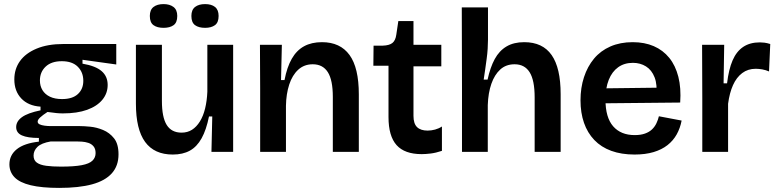

<svg xmlns="http://www.w3.org/2000/svg" viewBox="-20 -742 3799 938"><path d="M269 176Q184 176 130 163Q76 150 51 124Q26 98 26 61Q26 16 62 -13Q98 -42 170 -50V-68Q115 -68 87 -80.5Q59 -93 59 -121Q59 -149 87 -169.5Q115 -190 178 -203V-221Q118 -225 84 -261Q50 -297 50 -354Q50 -405 77.5 -443.5Q105 -482 159 -504.5Q213 -527 289 -527H548V-427L383 -450V-431Q447 -420 476.5 -394.5Q506 -369 506 -327Q506 -286 480 -254.5Q454 -223 405.5 -205.5Q357 -188 287 -188Q272 -188 256.5 -189.5Q241 -191 212 -195Q189 -180 176.5 -168.5Q164 -157 164 -148Q164 -139 173.5 -134.5Q183 -130 198 -128Q213 -126 228 -126H370Q390 -126 421 -123Q452 -120 483.5 -107Q515 -94 537 -66.5Q559 -39 559 12Q559 68 526.5 104.5Q494 141 430 158.5Q366 176 269 176ZM278 72Q342 72 379 65Q416 58 431.5 43Q447 28 447 6Q447 -15 437 -27Q427 -39 411.5 -44Q396 -49 380 -50Q364 -51 353 -51H228Q182 -43 163 -24.5Q144 -6 144 18Q144 41 160 52.5Q176 64 206 68Q236 72 278 72ZM283 -258Q334 -258 360.5 -282.5Q387 -307 387 -347Q387 -389 360 -416Q333 -443 282 -443Q231 -443 203 -416.5Q175 -390 175 -349Q175 -322 187.5 -301.5Q200 -281 224 -269.5Q248 -258 283 -258Z M824 13Q734 13 689 -48.5Q644 -110 644 -236V-523H771V-249Q771 -169 794.5 -131.5Q818 -94 867 -94Q896 -94 918 -108Q940 -122 956.5 -148.5Q973 -175 982 -212Q991 -249 993 -294V-523H1119V-221V0H1013L1017 -173H1001Q988 -108 965 -66.5Q942 -25 907.5 -6Q873 13 824 13ZM982 -606Q951 -606 933 -619Q915 -632 915 -664Q915 -694 933 -708Q951 -722 982 -722Q1013 -722 1030.5 -708Q1048 -694 1048 -664Q1048 -632 1030 -619Q1012 -606 982 -606ZM779 -606Q748 -606 730 -619Q712 -632 712 -664Q712 -694 730 -708Q748 -722 779 -722Q809 -722 827.5 -708Q846 -694 846 -664Q846 -632 828 -619Q810 -606 779 -606Z M1251 0V-311L1250 -523H1357L1353 -351H1370Q1382 -414 1405.5 -455Q1429 -496 1465.5 -516Q1502 -536 1553 -536Q1642 -536 1687.5 -473.5Q1733 -411 1733 -281V0H1606V-268Q1606 -351 1581.5 -389.5Q1557 -428 1508 -428Q1466 -428 1437 -401.5Q1408 -375 1393 -329Q1378 -283 1377 -225V0Z M2040 11Q1957 11 1917.5 -33Q1878 -77 1878 -170V-421H1804L1805 -519H1850Q1882 -520 1897 -532Q1912 -544 1916 -572L1926 -639H2000V-523H2136V-418H2000V-176Q2000 -138 2017.5 -121Q2035 -104 2069 -104Q2087 -104 2105.5 -109Q2124 -114 2139 -124V-5Q2109 5 2084 8Q2059 11 2040 11Z M2237 0V-312L2236 -706H2364V-548Q2364 -528 2362.5 -504Q2361 -480 2357.5 -454.5Q2354 -429 2350.5 -403.5Q2347 -378 2343 -353H2362Q2375 -413 2397 -453.5Q2419 -494 2454.5 -515Q2490 -536 2541 -536Q2631 -536 2675 -473Q2719 -410 2719 -282V0H2592V-266Q2592 -350 2567.5 -389Q2543 -428 2494 -428Q2452 -428 2424 -402.5Q2396 -377 2380.5 -332.5Q2365 -288 2363 -229V0Z M3080 13Q3016 13 2966.5 -5Q2917 -23 2883.5 -58Q2850 -93 2833 -142Q2816 -191 2816 -252Q2816 -313 2833 -365Q2850 -417 2882 -455.5Q2914 -494 2962 -515Q3010 -536 3071 -536Q3129 -536 3174 -516.5Q3219 -497 3249.5 -459.5Q3280 -422 3294 -367Q3308 -312 3303 -241L2897 -237V-310L3226 -314L3186 -273Q3192 -328 3178 -364Q3164 -400 3136 -417.5Q3108 -435 3072 -435Q3030 -435 3000 -413.5Q2970 -392 2954 -352Q2938 -312 2938 -255Q2938 -168 2975.5 -125Q3013 -82 3081 -82Q3110 -82 3131 -89.5Q3152 -97 3165.5 -110Q3179 -123 3187 -140Q3195 -157 3199 -174L3310 -153Q3303 -116 3286 -85.5Q3269 -55 3241 -33Q3213 -11 3173 1Q3133 13 3080 13Z M3411 0V-263L3410 -523H3518L3515 -335H3532Q3540 -403 3559 -447Q3578 -491 3611 -513Q3644 -535 3692 -535Q3703 -535 3715 -533.5Q3727 -532 3743 -527L3737 -393Q3721 -400 3704 -403Q3687 -406 3672 -406Q3634 -406 3606 -385Q3578 -364 3561 -326Q3544 -288 3537 -235V0Z"/></svg>

Font: Bricolage Grotesque 28pt SemiBold
Style: Regular
Weight: 600
Version: Version 1.001;gftools[0.9.33.dev8+g029e19f]